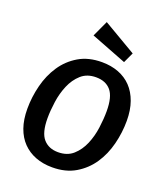

<svg xmlns="http://www.w3.org/2000/svg" viewBox="-170 -1064 1029 1194"><g transform="rotate(20 344.5 -467.5)"><path d="M655 -415Q655 -337 635.5 -260Q616 -183 575 -122Q534 -61 470 -23Q406 15 317 15Q256 15 206.5 -4Q157 -23 121.5 -59.5Q86 -96 67 -150Q48 -204 48 -275Q48 -353 67.5 -430Q87 -507 128 -568.5Q169 -630 233 -668Q297 -706 386 -706Q447 -706 496.5 -687Q546 -668 581 -631.5Q616 -595 635.5 -540.5Q655 -486 655 -415ZM319 -86Q380 -86 418.5 -120.5Q457 -155 479 -207Q501 -259 509 -318.5Q517 -378 517 -429Q517 -524 482.5 -564.5Q448 -605 384 -605Q324 -605 285.5 -570.5Q247 -536 225 -484Q203 -432 194.5 -372.5Q186 -313 186 -263Q186 -167 221.5 -126.5Q257 -86 319 -86ZM514 -753 279 -844 328 -950 546 -822Z"/></g></svg>

Font: Xgbmvzvtohvqztyvzapvmeyoton
Style: Regular
Weight: 500
Italic angle: -8°
Designer: Carrois Corporate & Edenspiekermann
Foundry: Carrois Corporate GbR & Edenspiekermann AG
Version: Version 2.001